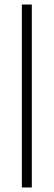

<svg xmlns="http://www.w3.org/2000/svg" viewBox="-20 -828 237 848"><path d="M76.5 0V-808H120.5V0Z"/></svg>

Font: Encode Sans SemiCondensed SemiCondensed ExtraLight
Style: Regular
Weight: 200
Width: 4
Designer: Multiple Designers
Foundry: Impallari Type
Version: Version 3.000; ttfautohint (v1.8.3) -l 8 -r 50 -G 200 -x 14 